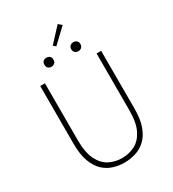

<svg xmlns="http://www.w3.org/2000/svg" viewBox="-242 -1163 1178 1307"><g transform="rotate(-30 347.0 -509.5)"><path d="M346 13Q302 13 259.5 0Q217 -13 183 -45Q149 -77 128.5 -132.5Q108 -188 108 -272V-726H145V-280Q145 -181 173.5 -124.5Q202 -68 248 -45Q294 -22 346 -22Q400 -22 446.5 -45Q493 -68 522 -124.5Q551 -181 551 -280V-726H587V-272Q587 -188 566.5 -132.5Q546 -77 511 -45Q476 -13 433 0Q390 13 346 13ZM240 -801Q225 -801 215 -810.5Q205 -820 205 -837Q205 -854 215 -863Q225 -872 240 -872Q256 -872 266 -863Q276 -854 276 -837Q276 -820 266 -810.5Q256 -801 240 -801ZM338 -905 319 -921 422 -1032 448 -1009ZM452 -801Q437 -801 426.5 -810.5Q416 -820 416 -837Q416 -854 426.5 -863Q437 -872 452 -872Q467 -872 477.5 -863Q488 -854 488 -837Q488 -820 477.5 -810.5Q467 -801 452 -801Z"/></g></svg>

Font: Noto Sans TC Thin
Style: Regular
Weight: 100
Designer: Ryoko NISHIZUKA 西塚涼子 (kana, bopomofo & ideographs); Paul D. Hunt (Latin, Greek & Cyrillic); Sandoll Communications 산돌커뮤니
Foundry: Adobe
Version: Version 2.004-H2;hotconv 1.0.118;makeotfexe 2.5.65603